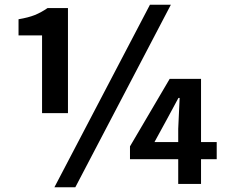

<svg xmlns="http://www.w3.org/2000/svg" viewBox="-20 -774 949 808"><path d="M266 -298H157V-625H58V-693Q100 -700 127 -711Q154 -722 180 -740H266ZM611 -754H699L297 14H209ZM630 -176H730V-232L736 -362H731L683 -273ZM892 -176V-104H826V0H730V-104H527V-158L694 -442H826V-176Z"/></svg>

Font: Source Han Sans CN Bold
Style: Bold
Weight: 700
Designer: Ryoko NISHIZUKA 西塚涼子 (kana & ideographs); Paul D. Hunt (Latin, Greek & Cyrillic); Wenlong ZHANG 张文龙 (bopomofo); Sandoll 
Foundry: Adobe Systems Incorporated
Version: Version 1.00;May 30, 2023;FontCreator 11.5.0.2422 32-bit